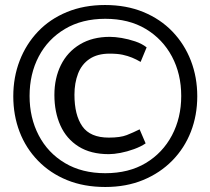

<svg xmlns="http://www.w3.org/2000/svg" viewBox="-20 -720 839 766"><path d="M767 -336Q767 -412 741.5 -478Q716 -544 668 -594Q620 -644 552 -672Q484 -700 399 -700Q315 -700 247 -672Q179 -644 131.5 -594Q84 -544 58.5 -478Q33 -412 33 -336Q33 -260 58 -194.5Q83 -129 131.5 -79Q180 -29 247.5 -1.5Q315 26 400 26Q484 26 551.5 -2Q619 -30 667.5 -79.5Q716 -129 741.5 -194.5Q767 -260 767 -336ZM98 -337Q98 -425 134.5 -494.5Q171 -564 239 -604.5Q307 -645 400 -645Q494 -645 561.5 -604.5Q629 -564 666 -494.5Q703 -425 703 -337Q703 -250 666 -180Q629 -110 561.5 -69.5Q494 -29 400 -29Q307 -29 239 -69.5Q171 -110 134.5 -180Q98 -250 98 -337ZM414 -105Q434 -105 460.5 -110Q487 -115 514.5 -125Q542 -135 561 -148L537 -204Q511 -191 485.5 -181Q460 -171 414 -171Q340 -171 308.5 -216Q277 -261 277 -342Q277 -389 291.5 -426.5Q306 -464 337.5 -485Q369 -506 417 -506Q449 -506 469.5 -501.5Q490 -497 507 -490Q524 -483 541 -473L565 -531Q546 -546 519 -555Q492 -564 465.5 -568.5Q439 -573 418 -573Q349 -573 299 -543Q249 -513 223 -460.5Q197 -408 197 -341Q197 -273 221 -219.5Q245 -166 293.5 -135.5Q342 -105 414 -105Z"/></svg>

Font: Catamaran Thin
Style: Regular
Weight: 400
Version: Version 2.000